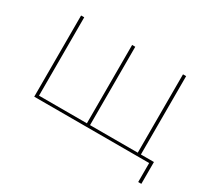

<svg xmlns="http://www.w3.org/2000/svg" viewBox="-126 -727 1156 1059"><g transform="rotate(30 451.5 -198.0)"><path d="M117 0V-517H137V-10L129 -18H448L442 -10V-517H462V-10L454 -18H774L766 -10V-517H786V0ZM849 121V-8L857 0H762V-18H869V121Z"/></g></svg>

Font: Montserrat Thin
Style: Regular
Weight: 100
Designer: Julieta Ulanovsky
Foundry: Julieta Ulanovsky
Version: Version 9.000